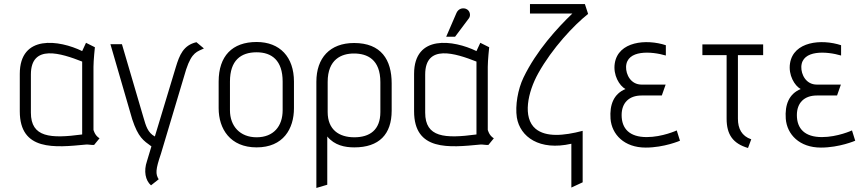

<svg xmlns="http://www.w3.org/2000/svg" viewBox="-20 -720 4289 951"><path d="M473 -35C449 -49 443 -77 443 -77V-389C443 -421 450 -486 450 -486L406 -508L387 -467C274 -522 78 -551 78 -354V-169C78 29 251 11 406 -4C419 -5 434 -1 446 -2ZM387 -54C230 -33 133 -39 133 -162V-351C133 -504 283 -456 387 -415Z M766 168C750 142 750 121 777 42L902 -376C931 -464 958 -464 990 -480L953 -511C888 -496 869 -447 851 -388L747 -44C712 -63 703 -95 690 -140L584 -501H527L635 -129C665 -39 690 -24 730 5L708 78C691 127 700 174 728 198Z M1436 -316C1436 -437 1367 -512 1251 -512C1130 -512 1063 -442 1063 -316V-184C1063 -82 1120 10 1251 10C1383 10 1436 -82 1436 -184ZM1380 -174C1380 -95 1335 -40 1251 -40C1169 -40 1119 -95 1119 -174V-316C1119 -421 1173 -461 1251 -461C1326 -461 1380 -421 1380 -316Z M1601 195V-44C1637 0 1688 10 1735 10C1858 10 1920 -55 1920 -172V-307C1920 -424 1868 -507 1734 -507C1614 -507 1547 -433 1547 -315V211ZM1864 -165C1864 -76 1811 -40 1735 -40C1659 -40 1603 -78 1603 -165V-314C1603 -427 1672 -455 1733 -455C1799 -455 1864 -426 1864 -313Z M2426 -35C2402 -49 2396 -77 2396 -77V-389C2396 -421 2403 -486 2403 -486L2359 -508L2340 -467C2227 -522 2031 -551 2031 -354V-169C2031 29 2204 11 2359 -4C2372 -5 2387 -1 2399 -2ZM2340 -54C2183 -33 2086 -39 2086 -162V-351C2086 -504 2236 -456 2340 -415ZM2234 -538 2303 -630C2313 -644 2308 -670 2286 -677C2269 -682 2250 -676 2241 -656L2190 -538Z M2866 183V-72C2771 -47 2684 -40 2633 -82C2567 -137 2594 -264 2646 -357C2715 -481 2823 -596 2893 -651L2877 -700H2605V-653H2815C2741 -582 2637 -469 2573 -336C2545 -278 2531 -197 2540 -138C2556 -42 2652 28 2810 -8V209Z M3332 -74C3332 -74 3261 -41 3183 -41C3099 -41 3059 -82 3059 -150C3059 -210 3095 -247 3158 -247H3258L3277 -301H3158C3104 -301 3080 -351 3081 -389C3084 -475 3207 -466 3278 -445V-496C3181 -528 3042 -515 3025 -406C3016 -348 3048 -295 3078 -279C3020 -255 2999 -202 3004 -132C3010 -54 3072 11 3178 11C3270 11 3348 -23 3348 -23Z M3701 -30C3654 -46 3635 -83 3635 -132V-447H3760V-500H3459V-447H3579V-132C3579 -54 3610 -9 3685 13Z M4200 -74C4200 -74 4129 -41 4051 -41C3967 -41 3927 -82 3927 -150C3927 -210 3963 -247 4026 -247H4126L4145 -301H4026C3972 -301 3948 -351 3949 -389C3952 -475 4075 -466 4146 -445V-496C4049 -528 3910 -515 3893 -406C3884 -348 3916 -295 3946 -279C3888 -255 3867 -202 3872 -132C3878 -54 3940 11 4046 11C4138 11 4216 -23 4216 -23Z"/></svg>

Font: Advent Pro
Style: Regular
Weight: 400
Designer: Andreas Kalpakidis
Foundry: Andreas Kalpakidis
Version: Version 2.002 2008